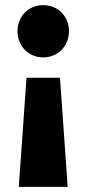

<svg xmlns="http://www.w3.org/2000/svg" viewBox="-20 -519 336 746"><path d="M53 207H243L213 -217H83ZM48 -398C48 -341 90 -296 148 -296C206 -296 248 -341 248 -398C248 -455 206 -499 148 -499C90 -499 48 -455 48 -398Z"/></svg>

Font: MV Cash ExtraBold
Style: Regular
Weight: 800
Designer: Rodrigo Fuenzalida
Foundry: fragTYPE
Version: Version 1.100;Glyphs 3.1.2 (3151)